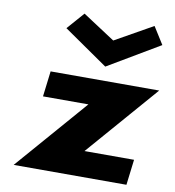

<svg xmlns="http://www.w3.org/2000/svg" viewBox="-91 -920 909 1000"><g transform="rotate(10 364.0 -420.0)"><path d="M275.1 -840 195.3 -749 429.2 -587 702.6 -749 645.4 -840 446.5 -728ZM727.6 -513H153.3L136.8 -378H376.9L48.3 0H644.7L661.2 -135H399.1Z"/></g></svg>

Font: Hussar
Style: BdSuprExtOblOne
Weight: 700
Foundry: Cannot Into Space Fonts
Version: Version 2.00